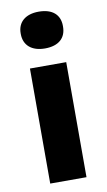

<svg xmlns="http://www.w3.org/2000/svg" viewBox="-80 -550 425 761"><g transform="rotate(-10 132.5 -169.5)"><path d="M217 -434V-437C217 -481 188 -509 132 -509C78 -509 47 -481 47 -437V-434C47 -389 78 -361 132 -361C188 -361 217 -389 217 -434ZM59 170H205V-293H59Z"/></g></svg>

Font: LT Wave Bold
Style: Regular
Weight: 700
Designer: Daniel Lyons
Version: Version 2.5 (Glyphs App)